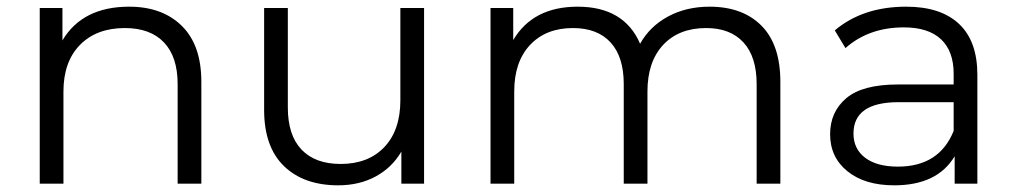

<svg xmlns="http://www.w3.org/2000/svg" viewBox="-20 -550 3041 575"><path d="M367 -530Q466 -530 524.5 -472.5Q583 -415 583 -305V0H512V-298Q512 -380 471 -423Q430 -466 354 -466Q269 -466 219.5 -415.5Q170 -365 170 -276V0H99V-526H167V-429Q227 -530 367 -530Z M993 5Q890 5 830.5 -52.5Q771 -110 771 -221V-526H842V-228Q842 -145 883 -102Q924 -59 1000 -59Q1083 -59 1131 -109.5Q1179 -160 1179 -250V-526H1250V0H1182V-96Q1154 -48 1105 -21.5Q1056 5 993 5Z M2105 -530Q2204 -530 2260.5 -473Q2317 -416 2317 -305V0H2246V-298Q2246 -380 2206.5 -423Q2167 -466 2095 -466Q2013 -466 1966 -415.5Q1919 -365 1919 -276V0H1848V-298Q1848 -380 1808.5 -423Q1769 -466 1696 -466Q1615 -466 1567.5 -415.5Q1520 -365 1520 -276V0H1449V-526H1517V-430Q1576 -530 1710 -530Q1849 -530 1897 -419Q1926 -471 1980.5 -500.5Q2035 -530 2105 -530Z M2839 0V-82Q2787 5 2658 5Q2570 5 2518 -37Q2466 -79 2466 -148Q2466 -215 2514.5 -256Q2563 -297 2669 -297H2836V-329Q2836 -397 2798 -432.5Q2760 -468 2687 -468Q2582 -468 2512 -406L2480 -459Q2564 -530 2694 -530Q2797 -530 2852 -478.5Q2907 -427 2907 -326V0ZM2536 -150Q2536 -104 2571 -77.5Q2606 -51 2669 -51Q2793 -51 2836 -158V-244H2671Q2536 -244 2536 -150Z"/></svg>

Font: Belfius21
Style: Regular
Weight: 400
Designer: Montserrat's base design by Julieta Ulanovsky, modified by Coast SPRL for Belfius Bank NV.
Foundry: Montserrat's base design by Julieta Ulanovsky, modified by Coast SPRL for Belfius Bank NV.
Version: Version 2.000;FEAKit 1.0